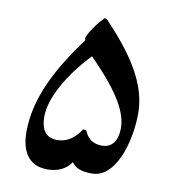

<svg xmlns="http://www.w3.org/2000/svg" viewBox="-75 -732 717 783"><g transform="rotate(10 283.5 -341.0)"><path d="M172 -17C215 -17 248 -32 270 -64C287 -41 311 -32 354 -32C403 -32 437 -69 461 -120C487 -177 498 -250 498 -306C498 -429 421 -541 305 -663L296 -665C269 -639 232 -586 232 -570C232 -567 233 -565 233 -562C137 -431 62 -298 62 -153C62 -81 89 -17 172 -17ZM191 -142C146 -142 123 -170 123 -228C123 -303 182 -409 272 -503C292 -483 312 -461 331 -440C390 -373 439 -302 439 -234C439 -184 417 -151 375 -151C339 -151 314 -168 301 -202L288 -203C262 -162 229 -142 191 -142Z"/></g></svg>

Font: Noto Nastaliq Urdu
Style: Regular
Weight: 400
Designer: Monotype Design Team (Patrick Giasson: type design, Kamal Mansour: OpenType code, Glenda Bellarosa). Updated by Simon Co
Foundry: Monotype Imaging Inc., Simon Cozens
Version: Version 3.009